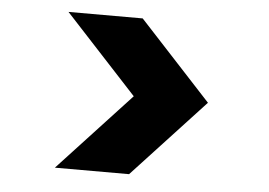

<svg xmlns="http://www.w3.org/2000/svg" viewBox="-40 -623 762 544"><g transform="rotate(5 341.5 -350.5)"><path d="M339 -350 134 -572H345L550 -350L345 -129H134Z"/></g></svg>

Font: Parkinsans
Style: Bold
Weight: 700
Designer: Red Stone, Indian Type Foundry
Foundry: Indian Type Foundry
Version: Version 1.000